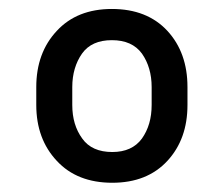

<svg xmlns="http://www.w3.org/2000/svg" viewBox="-20 -741 495 424"><path d="M60.1 -509.3C60.1 -459 75.2 -418 105.5 -385.7C135.3 -353.5 176.3 -337.4 228 -337.4C279.3 -337.4 319.8 -353.5 349.6 -385.7C379.4 -418 394 -459 394 -509.3V-548.8C394 -599.1 379.4 -640.6 349.6 -672.9C319.8 -705.1 278.8 -721.2 227.1 -721.2C175.8 -721.2 135.3 -705.1 105.5 -672.9C75.2 -640.6 60.1 -599.1 60.1 -548.8ZM139.6 -548.8C139.6 -577.6 147 -602.5 161.1 -622.6C175.3 -642.6 197.3 -652.3 227.1 -652.3C256.8 -652.3 278.8 -642.6 293.5 -622.6C307.6 -602.5 314.9 -577.6 314.9 -548.8V-509.3C314.9 -479.5 307.6 -455.1 293.5 -435.1C278.8 -415 256.8 -405.3 228 -405.3C198.2 -405.3 175.8 -415 161.6 -435.1C147 -455.1 139.6 -479.5 139.6 -509.3Z"/></svg>

Font: Vazirmatn
Style: Regular
Weight: 400
Designer: Saber Rastikerdar
Foundry: Saber Rastikerdar
Version: Version 33.003